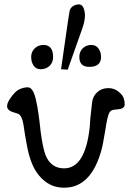

<svg xmlns="http://www.w3.org/2000/svg" viewBox="-20 -875 613 893"><path d="M373 -823Q380 -792 364 -746L295 -551L264 -553Q284 -697 295 -769Q304 -824 304 -826Q313 -850 340 -854Q366 -859 373 -823ZM450 -610Q450 -564 395 -564Q349 -564 349 -610Q349 -635 365 -650.5Q381 -666 405 -666Q426 -666 438 -649.5Q450 -633 450 -610ZM227 -610Q227 -584 210.5 -568.5Q194 -553 169 -553Q148 -553 136.5 -569.5Q125 -586 125 -610Q125 -634 141.5 -650Q158 -666 182 -666Q227 -666 227 -610ZM560 -389Q560 -375 543 -369Q542 -368 514 -365Q496 -364 489 -352Q479 -334 470 -271Q458 -198 452 -178Q404 -2 279 -2Q234 -2 200 -24Q155 -54 131 -109Q113 -149 102 -216Q96 -247 89 -296Q83 -332 69 -343Q66 -346 39 -354Q19 -360 14 -374Q9 -391 28 -418Q48 -447 65 -457Q88 -469 109 -469Q136 -469 149 -402Q159 -359 169 -263Q179 -187 192 -153Q217 -92 278 -92Q376 -92 397 -281Q398 -313 408 -396Q411 -427 432 -446Q453 -465 482 -465Q516 -466 541 -440Q560 -422 560 -389Z"/></svg>

Font: GFS Complutum
Style: Regular
Weight: 400
Designer: George D. Matthiopoulos
Foundry: George D. Matthiopoulos
Version: Version 1.000